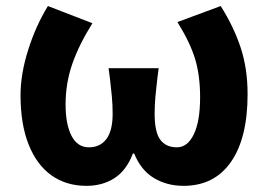

<svg xmlns="http://www.w3.org/2000/svg" viewBox="-20 -596 881 630"><path d="M47.4 -283.4Q47.4 -353.4 72.5 -432.5Q97.6 -511.6 137.2 -576.2L283.2 -519.8Q238.4 -448 216.8 -385.1Q195.2 -322.2 195.2 -253.2Q195.2 -188 214.7 -150.3Q234.2 -112.6 271.6 -112.6Q308.8 -112.6 329.2 -139.9Q349.6 -167.2 349.6 -222.4Q349.6 -251.8 347 -279.8Q344.4 -307.8 340.8 -338L336.2 -372.2H500.6Q498.6 -354.2 496.2 -338Q492.6 -307.8 490 -279.8Q487.4 -251.8 487.4 -222.4Q487.4 -162.8 505.8 -137.7Q524.2 -112.6 560.6 -112.6Q595.2 -112.6 615.9 -155.2Q636.6 -197.8 636.6 -277Q636.6 -348 620.4 -401.9Q604.2 -455.8 562.2 -523.6L704.2 -576.2Q747.2 -508 769.8 -439.4Q792.4 -370.8 792.4 -287Q792.4 -142.8 737.7 -64.5Q683 13.8 582.2 13.8Q527.8 13.8 485.1 -11.8Q442.4 -37.4 420.2 -92.4H416.2Q394.8 -36.6 355.5 -11.4Q316.2 13.8 263.6 13.8Q197.6 13.8 149.2 -20.4Q100.8 -54.6 74.1 -121.4Q47.4 -188.2 47.4 -283.4Z"/></svg>

Font: 寒蝉端黑体 Light
Style: Regular
Weight: 300
Designer: ChillDuanSans {Warren2060}; 
Source Han Sans {Ryoko NISHIZUKA 西塚涼子 (kana, bopomofo & ideographs); Paul D. Hunt (Latin, G
Foundry: ChillType&Adobe
Version: Version 1.300;Glyphs 3.3 (3306)